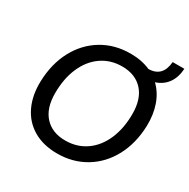

<svg xmlns="http://www.w3.org/2000/svg" viewBox="-183 -989 1147 1166"><g transform="rotate(30 390.5 -406.0)"><path d="M63 -321Q67 -445 117.5 -539.5Q168 -634 255 -686.5Q342 -739 453 -739Q532 -739 592 -712Q690 -713 699 -822H781Q777 -760 748 -719.5Q719 -679 667 -662Q713 -618 736 -553Q759 -488 757 -408Q753 -284 702.5 -189.5Q652 -95 565 -42.5Q478 10 368 10Q271 10 201 -31Q131 -72 95.5 -147Q60 -222 63 -321ZM645 -427Q645 -532 592.5 -589Q540 -646 448 -646Q367 -646 305 -603Q243 -560 209 -482Q175 -404 175 -302Q175 -196 227.5 -139.5Q280 -83 371 -83Q453 -83 515 -126Q577 -169 611 -247Q645 -325 645 -427Z"/></g></svg>

Font: Mona Sans Medium
Style: Italic
Weight: 500
Italic angle: -11.7°
Designer: Deni Anggara
Foundry: GitHub
Version: Version 2.000